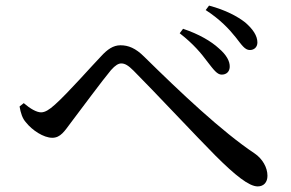

<svg xmlns="http://www.w3.org/2000/svg" viewBox="-20 -730 1040 687"><path d="M723 -508C744 -481 757 -463 773 -463C790 -463 801 -473 802 -490C803 -511 790 -534 763 -557C736 -582 692 -608 635 -627L623 -611C673 -572 700 -539 723 -508ZM823 -597C845 -569 856 -551 874 -551C890 -551 901 -562 901 -578C901 -602 885 -626 857 -650C830 -671 788 -694 728 -710L716 -694C767 -661 800 -626 823 -597ZM50 -349C54 -326 60 -306 73 -292C95 -264 136 -237 167 -237C197 -237 211 -261 235 -293C270 -339 346 -442 377 -479C393 -497 404 -503 414 -503C427 -503 439 -496 458 -477C528 -407 689 -235 751 -173C821 -103 871 -63 902 -63C924 -63 937 -78 937 -101C937 -131 919 -162 891 -181C774 -259 625 -400 496 -527C465 -558 439 -568 411 -568C385 -568 364 -553 342 -529C310 -496 224 -398 177 -356C156 -337 141 -328 127 -328C111 -328 88 -341 65 -361Z"/></svg>

Font: Noto Serif JP Medium
Style: Regular
Weight: 500
Designer: Ryoko NISHIZUKA 西塚涼子 (kana & ideographs); Frank Grießhammer (Latin, Greek & Cyrillic); Wenlong ZHANG 张文龙 (bopomofo); San
Foundry: Adobe
Version: Version 2.001;hotconv 1.1.0;makeotfexe 2.6.0